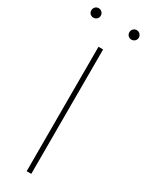

<svg xmlns="http://www.w3.org/2000/svg" viewBox="-232 -913 728 950"><g transform="rotate(30 131.5 -438.5)"><path d="M117.2 -710.9V0H143.6V-710.9ZM-3.9 -849.6C-3.9 -834.5 7.8 -822.8 22.9 -822.8C38.1 -822.8 50.3 -834.5 50.3 -849.6C50.3 -864.7 38.1 -877 22.9 -877C7.8 -877 -3.9 -864.7 -3.9 -849.6ZM213.4 -849.6C213.4 -834.5 225.1 -822.8 240.2 -822.8C255.4 -822.8 267.6 -834.5 267.6 -849.6C267.6 -864.7 255.4 -877 240.2 -877C225.1 -877 213.4 -864.7 213.4 -849.6Z"/></g></svg>

Font: Vazirmatn Thin
Style: Regular
Weight: 100
Designer: Saber Rastikerdar
Foundry: Saber Rastikerdar
Version: Version 33.003